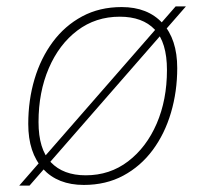

<svg xmlns="http://www.w3.org/2000/svg" viewBox="-20 -564 640 598"><path d="M241 12Q160 12 114 -38Q68 -88 68 -178Q68 -252 87.5 -317.5Q107 -383 144.5 -433.5Q182 -484 236 -513Q290 -542 359 -542Q440 -542 486 -492Q532 -442 532 -352Q532 -279 512.5 -213Q493 -147 455.5 -96.5Q418 -46 364 -17Q310 12 241 12ZM247 -18Q322 -18 379 -61.5Q436 -105 468 -179Q500 -253 500 -346Q500 -432 462 -472Q424 -512 353 -512Q278 -512 221 -469Q164 -426 132 -351.5Q100 -277 100 -184Q100 -99 138.5 -58.5Q177 -18 247 -18ZM40 14 527 -544H559L72 14Z"/></svg>

Font: Geist Mono Thin
Style: Italic
Weight: 100
Italic angle: -12°
Monospace: yes
Designer: Basement.studio, Andrés Briganti, Mateo Zaragoza
Foundry: Basement.studio, Vercel, Andrés Briganti, Guido Ferreyra, Mateo Zaragoza
Version: Version 1.500; ttfautohint (v1.8.4.7-5d5b)